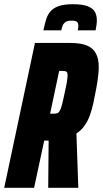

<svg xmlns="http://www.w3.org/2000/svg" viewBox="-37 -892 489 912"><path d="M-17 0 129 -688H297Q347 -688 376.5 -675.5Q406 -663 419 -637.5Q432 -612 432 -574Q432 -559 430.5 -543Q429 -527 426.5 -510Q424 -493 421 -476Q414 -438 407 -405Q400 -372 390 -344.5Q380 -317 364.5 -295Q349 -273 326 -258L335 0H192L194 -224Q193 -224 191.5 -224Q190 -224 188 -224H173L125 0ZM201 -352H217Q228 -352 234.5 -354Q241 -356 246.5 -365Q252 -374 257.5 -395Q263 -416 271 -455Q278 -486 281 -505Q284 -524 284 -534Q284 -545 281 -549Q278 -553 273 -554Q268 -555 260 -555H244ZM169 -748Q175 -775 181.5 -797.5Q188 -820 201.5 -836.5Q215 -853 240.5 -862.5Q266 -872 309 -872Q354 -872 379 -862.5Q404 -853 413.5 -836Q423 -819 423 -796Q423 -785 421.5 -773.5Q420 -762 417 -748H332Q334 -754 334.5 -760Q335 -766 335 -771Q335 -782 329 -788Q323 -794 303 -794Q284 -794 274.5 -787.5Q265 -781 261 -771Q257 -761 254 -748Z"/></svg>

Font: Saira ExtraCondensed Black
Style: Italic
Weight: 900
Width: 2
Italic angle: -12°
Designer: Hector Gatti with collaboration of the Omnibus-Type team
Foundry: Omnibus-Type
Version: Version 1.101